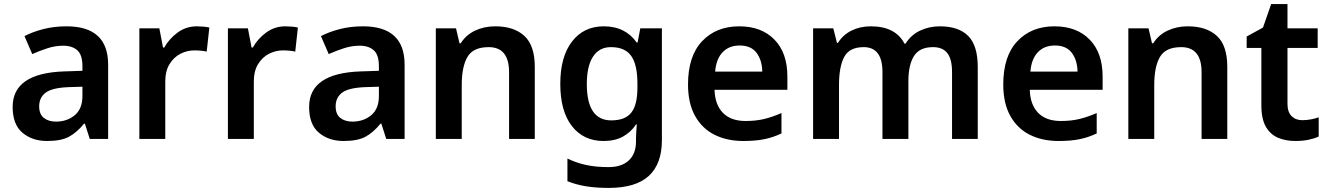

<svg xmlns="http://www.w3.org/2000/svg" viewBox="-20 -681 6509 941"><path d="M306 -552Q510 -552 510 -364V0H420L396 -75H392Q356 -31 317.5 -10.5Q279 10 211 10Q138 10 90 -30.5Q42 -71 42 -157Q42 -322 293 -331L384 -334V-357Q384 -412 359 -434.5Q334 -457 290 -457Q251 -457 212.5 -444.5Q174 -432 138 -416L100 -504Q140 -525 192.5 -538.5Q245 -552 306 -552ZM318 -254Q236 -251 204 -227Q172 -203 172 -160Q172 -121 195 -103Q218 -85 254 -85Q309 -85 346.5 -116.5Q384 -148 384 -210V-256Z M945 -552Q960 -552 977 -550.5Q994 -549 1006 -546L993 -428Q981 -431 965.5 -432.5Q950 -434 932 -434Q897 -434 864.5 -417.5Q832 -401 811 -367Q790 -333 790 -281V0H663V-542H761L779 -448H785Q809 -491 850.5 -521.5Q892 -552 945 -552Z M1379 -552Q1394 -552 1411 -550.5Q1428 -549 1440 -546L1427 -428Q1415 -431 1399.5 -432.5Q1384 -434 1366 -434Q1331 -434 1298.5 -417.5Q1266 -401 1245 -367Q1224 -333 1224 -281V0H1097V-542H1195L1213 -448H1219Q1243 -491 1284.5 -521.5Q1326 -552 1379 -552Z M1759 -552Q1963 -552 1963 -364V0H1873L1849 -75H1845Q1809 -31 1770.5 -10.5Q1732 10 1664 10Q1591 10 1543 -30.5Q1495 -71 1495 -157Q1495 -322 1746 -331L1837 -334V-357Q1837 -412 1812 -434.5Q1787 -457 1743 -457Q1704 -457 1665.5 -444.5Q1627 -432 1591 -416L1553 -504Q1593 -525 1645.5 -538.5Q1698 -552 1759 -552ZM1771 -254Q1689 -251 1657 -227Q1625 -203 1625 -160Q1625 -121 1648 -103Q1671 -85 1707 -85Q1762 -85 1799.5 -116.5Q1837 -148 1837 -210V-256Z M2407 -552Q2499 -552 2550 -505Q2601 -458 2601 -353V0H2475V-327Q2475 -450 2375 -450Q2299 -450 2271 -402Q2243 -354 2243 -264V0H2116V-542H2215L2232 -469H2238Q2264 -510 2308.5 -531Q2353 -552 2407 -552Z M2939 -552Q2993 -552 3033.5 -531.5Q3074 -511 3100 -473H3105L3118 -542H3224V6Q3224 122 3160 181Q3096 240 2963 240Q2901 240 2852 232Q2803 224 2761 207V96Q2804 117 2852.5 127.5Q2901 138 2962 138Q3027 138 3062 105Q3097 72 3097 13V-3Q3097 -16 3098.5 -36.5Q3100 -57 3101 -71H3097Q3072 -33 3033 -11.5Q2994 10 2938 10Q2840 10 2783 -63Q2726 -136 2726 -270Q2726 -403 2783.5 -477.5Q2841 -552 2939 -552ZM2974 -450Q2917 -450 2886.5 -403.5Q2856 -357 2856 -269Q2856 -91 2976 -91Q3044 -91 3074 -129Q3104 -167 3104 -250V-272Q3104 -364 3073.5 -407Q3043 -450 2974 -450Z M3603 -552Q3712 -552 3775.5 -487Q3839 -422 3839 -306V-241H3482Q3484 -168 3523 -128Q3562 -88 3634 -88Q3685 -88 3726 -98Q3767 -108 3810 -127V-27Q3770 -8 3727 1Q3684 10 3623 10Q3543 10 3482 -20.5Q3421 -51 3386.5 -113Q3352 -175 3352 -267Q3352 -406 3421 -479Q3490 -552 3603 -552ZM3605 -458Q3553 -458 3521.5 -425Q3490 -392 3485 -330H3716Q3715 -386 3688 -422Q3661 -458 3605 -458Z M4586 -552Q4678 -552 4725 -505Q4772 -458 4772 -353V0H4646V-328Q4646 -391 4623 -420.5Q4600 -450 4553 -450Q4487 -450 4459.5 -406.5Q4432 -363 4432 -282V0H4305V-328Q4305 -450 4213 -450Q4143 -450 4117.5 -402Q4092 -354 4092 -264V0H3965V-542H4064L4082 -471H4087Q4111 -510 4153 -531Q4195 -552 4248 -552Q4369 -552 4413 -467H4418Q4445 -510 4489.5 -531Q4534 -552 4586 -552Z M5148 -552Q5257 -552 5320.5 -487Q5384 -422 5384 -306V-241H5027Q5029 -168 5068 -128Q5107 -88 5179 -88Q5230 -88 5271 -98Q5312 -108 5355 -127V-27Q5315 -8 5272 1Q5229 10 5168 10Q5088 10 5027 -20.5Q4966 -51 4931.5 -113Q4897 -175 4897 -267Q4897 -406 4966 -479Q5035 -552 5148 -552ZM5150 -458Q5098 -458 5066.5 -425Q5035 -392 5030 -330H5261Q5260 -386 5233 -422Q5206 -458 5150 -458Z M5801 -552Q5893 -552 5944 -505Q5995 -458 5995 -353V0H5869V-327Q5869 -450 5769 -450Q5693 -450 5665 -402Q5637 -354 5637 -264V0H5510V-542H5609L5626 -469H5632Q5658 -510 5702.5 -531Q5747 -552 5801 -552Z M6362 -92Q6384 -92 6405 -96Q6426 -100 6443 -106V-12Q6422 -2 6393 4Q6364 10 6329 10Q6282 10 6244.5 -5.5Q6207 -21 6184.5 -59Q6162 -97 6162 -166V-446H6090V-502L6170 -546L6210 -661H6290V-542H6438V-446H6290V-172Q6290 -132 6310 -112Q6330 -92 6362 -92Z"/></svg>

Font: Noto Sans Cherokee SemiBold
Style: Regular
Weight: 600
Designer: Monotype Design Team
Foundry: Monotype Imaging Inc.
Version: Version 2.001; ttfautohint (v1.8.4.7-5d5b)